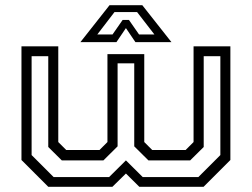

<svg xmlns="http://www.w3.org/2000/svg" viewBox="-20 -718 968 738"><path d="M62.5 -540H204V-172L234.5 -141.5H362.5L393 -172V-510H534.5V-172L565 -141.5H693.5L724 -172V-540H865.5V-103L762.5 0H515.5L464 -51L412 0H165.5L62.5 -103ZM101.5 -502V-122L186 -37.5H399.5L464 -101.5L528.5 -37.5H742.5L827 -122V-502H763V-153L711 -101.5H550.5L496 -155.5V-474.5H432V-155.5L377.5 -101.5H217.5L165.5 -153V-502ZM401 -698H527L639 -556H500.5L464 -610L427.5 -556H289ZM420 -671.5 354 -585.5H412.5L451.5 -641.5H475.5L514.5 -585.5H573.5L507 -671.5Z"/></svg>

Font: Tourney Expanded
Style: Regular
Weight: 400
Width: 7
Designer: Tyler Finck
Foundry: Etcetera Type Co
Version: Version 1.010; ttfautohint (v1.8.3)